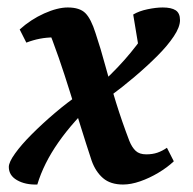

<svg xmlns="http://www.w3.org/2000/svg" viewBox="-20 -482 516 514"><path d="M309.5 12Q275.9 12 256 -5Q236 -22.1 225.4 -51.7Q210.4 -97.1 196.2 -142.9Q181.9 -188.7 167.6 -234.8Q153.3 -280.9 137.3 -327.3Q121.2 -373.6 102.7 -419.6L165.2 -374Q152.1 -381.8 122.7 -381.8Q86.8 -381.8 50.5 -367.9L32.7 -403.1Q62.4 -429.9 98.2 -446Q134 -462 161.4 -462Q193.5 -462 208.6 -446.8Q223.7 -431.7 235.8 -393.2Q249.7 -351.8 262.4 -304.5Q275.1 -257.2 290.8 -207Q306.4 -156.9 326.2 -105Q333.3 -87.4 343.3 -78.1Q353.3 -68.8 371.4 -68.8Q388.4 -68.8 401.4 -73.3Q414.4 -77.8 426.9 -86.4L445.3 -50.2Q428 -33.8 404 -19.5Q380.1 -5.2 355.3 3.4Q330.5 12 309.5 12ZM79.9 12Q47.6 13 25.6 0.3Q3.6 -12.3 3.6 -35.1Q3.6 -47.9 20.4 -71.2Q37.1 -94.6 65.1 -122.6Q93.1 -150.7 126.6 -179.2Q160.1 -207.8 194.1 -231L237.5 -215Q175.5 -157 136.2 -100.7Q96.9 -44.5 79.9 12ZM274.7 -224.5 231 -240.5Q279.1 -283 313.1 -321.5Q347.2 -360 375.2 -402.5L356.9 -320.7L336.6 -443.1Q352.2 -452.5 374.9 -457.2Q397.7 -462 415.5 -462Q438.6 -462 450.2 -454.5Q461.9 -446.9 461.9 -428.1Q461.9 -409.6 445.3 -384.8Q428.8 -359.9 401.2 -332.3Q373.6 -304.7 340.5 -276.6Q307.4 -248.5 274.7 -224.5Z"/></svg>

Font: Petrona
Style: Italic
Weight: 400
Italic angle: -9°
Designer: Ringo R. Seeber
Foundry: Ringo R. Seeber
Version: Version 2.001; ttfautohint (v1.8.3)